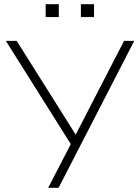

<svg xmlns="http://www.w3.org/2000/svg" viewBox="-20 -901 668 921"><path d="M211 0 327 -224V-198L8 -705H60L347 -249H340L575 -705H624L261 0ZM368 -819V-881H431V-819ZM199 -819V-881H262V-819Z"/></svg>

Font: Nunito Sans 10pt ExtraLight
Style: Regular
Weight: 250
Designer: Vernon Adams
Foundry: Vernon Adams
Version: Version 3.101;gftools[0.9.27]